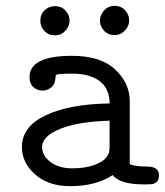

<svg xmlns="http://www.w3.org/2000/svg" viewBox="-20 -631 565 657"><path d="M55 -128Q55 -198 136.5 -236.5Q218 -275 355 -277Q355 -328 321 -353.5Q287 -379 227 -379Q205 -379 191 -378Q176 -377 173 -375Q170 -373 170 -367Q169 -342 155 -331.5Q141 -321 126 -321Q107 -321 94 -333Q81 -345 81 -367Q81 -440 226 -440Q325 -440 374.5 -393Q424 -346 424 -285V-69Q445 -61 484 -61Q524 -61 524 -31Q524 -16 516.5 -9Q509 -2 500.5 -1Q492 0 474 0Q389 0 366 -32Q308 6 220 6Q146 6 100.5 -34Q55 -74 55 -128ZM118 -560Q118 -582 133 -596Q148 -610 168 -610Q190 -610 204 -595Q218 -580 218 -560Q218 -541 203.5 -525.5Q189 -510 168 -510Q146 -510 132 -525Q118 -540 118 -560ZM124 -128Q124 -98 153 -76.5Q182 -55 227 -55Q280 -55 316 -72Q334 -80 343 -91.5Q352 -103 353.5 -111Q355 -119 355 -134V-218Q248 -215 186 -190Q124 -165 124 -128ZM322 -561Q322 -580 336.5 -595.5Q351 -611 372 -611Q394 -611 408 -596Q422 -581 422 -561Q422 -542 407.5 -526.5Q393 -511 372 -511Q350 -511 336 -526Q322 -541 322 -561Z"/></svg>

Font: CMU Typewriter Text
Style: Regular
Weight: 500
Monospace: yes
Version: Version 0.7.0